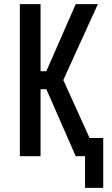

<svg xmlns="http://www.w3.org/2000/svg" viewBox="-20 -755 540 928"><path d="M391 153V0H346L204 -324H176V0H76V-735H176V-411H204L346 -735H453L286 -368L413 -88H479V153Z"/></svg>

Font: Iosevka SS18 Semibold
Style: Regular
Weight: 600
Monospace: yes
Designer: Belleve Invis
Foundry: Belleve Invis
Version: Version 25.1.1; ttfautohint (v1.8.4)